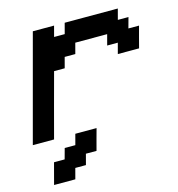

<svg xmlns="http://www.w3.org/2000/svg" viewBox="-125 -733 1009 1091"><g transform="rotate(-15 379.5 -187.5)"><path d="M58.1 250H183.1L199.7 187.5H262.2L278.8 125H341.3Q346.7 104 357.9 62.5Q369.1 21 375 0H250L233.4 62.5H170.9L153.8 125H91.3Q85.9 145.5 74.7 187.3Q63.5 229 58.1 250ZM0 0H125Q141.6 -62.5 175 -187.5Q208.5 -312.5 225.6 -375H288.1L304.7 -437.5H367.2L383.8 -500H571.3L554.7 -437.5H617.2L600.6 -375H725.6Q731 -395.5 741.9 -437.3Q752.9 -479 758.8 -500H696.3L713.4 -562.5H650.9L667.5 -625H355L338.4 -562.5H275.9L292.5 -625H167.5Q139.6 -520.5 83.7 -312.3Q27.8 -104 0 0Z"/></g></svg>

Font: Faithful 32x
Style: Oblique
Weight: 400
Foundry: Faithful Resource Pack
Version: Version 1.0; January 27, 2023